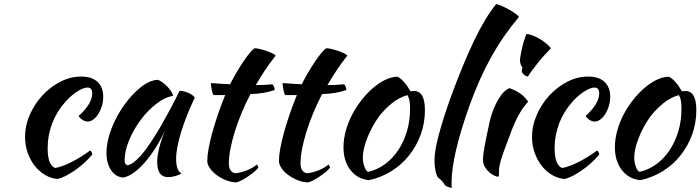

<svg xmlns="http://www.w3.org/2000/svg" viewBox="-20 -850 3440 943"><path d="M103 -176Q103 -233 126.5 -286.5Q150 -340 188.5 -381.5Q227 -423 276.5 -448.5Q326 -474 379 -474Q431 -474 459 -448Q487 -422 487 -374Q487 -351 480.5 -329.5Q474 -308 463.5 -291Q453 -274 439 -263.5Q425 -253 411 -253Q399 -253 386.5 -260.5Q374 -268 366 -280Q433 -341 433 -391Q433 -420 410 -420Q390 -420 360 -401Q330 -382 302 -351Q259 -303 236.5 -244.5Q214 -186 214 -122Q214 -41 250 -25Q265 -27 285 -34Q305 -41 328 -52.5Q351 -64 375.5 -79Q400 -94 423 -111Q427 -108 430 -102Q433 -96 433 -91Q416 -70 394 -50Q372 -30 348 -13.5Q324 3 301.5 14.5Q279 26 262 29Q229 26 200 8.5Q171 -9 149.5 -37Q128 -65 115.5 -101Q103 -137 103 -176Z M862 -404Q872 -404 885.5 -400.5Q899 -397 910 -391.5Q921 -386 928.5 -380Q936 -374 936 -369Q916 -327 899 -284.5Q882 -242 870 -203Q858 -164 851.5 -130Q845 -96 845 -71Q845 -43 851 -24.5Q857 -6 871 2Q859 10 840 15Q821 20 806 20Q752 20 752 -54Q752 -111 790 -210Q770 -164 744 -123.5Q718 -83 691 -52Q664 -21 636.5 -1.5Q609 18 586 22Q549 20 526 -13.5Q503 -47 503 -99Q503 -155 527 -217Q551 -279 588.5 -332Q626 -385 670 -420.5Q714 -456 755 -458Q765 -455 777.5 -446Q790 -437 801.5 -425Q813 -413 821 -400.5Q829 -388 830 -379Q790 -373 747.5 -340Q705 -307 670.5 -260.5Q636 -214 614 -161Q592 -108 592 -62Q592 -43 606 -38Q635 -44 673 -87.5Q711 -131 765 -222Q775 -240 787.5 -262Q800 -284 813 -308Q826 -332 838.5 -356.5Q851 -381 862 -404Z M1029 -383Q1024 -389 1020 -408.5Q1016 -428 1016 -442Q1042 -440 1066 -438.5Q1090 -437 1110 -436Q1125 -466 1142.5 -495.5Q1160 -525 1176.5 -549.5Q1193 -574 1207.5 -591Q1222 -608 1230 -613Q1240 -613 1255.5 -609.5Q1271 -606 1287 -600.5Q1303 -595 1316 -589Q1329 -583 1334 -577Q1304 -539 1282.5 -506.5Q1261 -474 1236 -432Q1256 -432 1276.5 -433Q1297 -434 1318 -436Q1323 -431 1326 -423.5Q1329 -416 1329 -408Q1280 -390 1210 -388Q1185 -340 1165.5 -292.5Q1146 -245 1132.5 -201Q1119 -157 1111.5 -118Q1104 -79 1104 -48Q1104 -4 1137 1Q1167 -3 1194 -14Q1221 -25 1242 -42Q1248 -33 1249 -27Q1243 -18 1228.5 -6Q1214 6 1197 17.5Q1180 29 1164 37Q1148 45 1140 46Q1115 45 1090 35Q1065 25 1044.5 10Q1024 -5 1011 -23.5Q998 -42 998 -60Q998 -84 1004.5 -120.5Q1011 -157 1023 -200Q1035 -243 1051 -290Q1067 -337 1086 -383Z M1381 -383Q1376 -389 1372 -408.5Q1368 -428 1368 -442Q1394 -440 1418 -438.5Q1442 -437 1462 -436Q1477 -466 1494.5 -495.5Q1512 -525 1528.5 -549.5Q1545 -574 1559.5 -591Q1574 -608 1582 -613Q1592 -613 1607.5 -609.5Q1623 -606 1639 -600.5Q1655 -595 1668 -589Q1681 -583 1686 -577Q1656 -539 1634.5 -506.5Q1613 -474 1588 -432Q1608 -432 1628.5 -433Q1649 -434 1670 -436Q1675 -431 1678 -423.5Q1681 -416 1681 -408Q1632 -390 1562 -388Q1537 -340 1517.5 -292.5Q1498 -245 1484.5 -201Q1471 -157 1463.5 -118Q1456 -79 1456 -48Q1456 -4 1489 1Q1519 -3 1546 -14Q1573 -25 1594 -42Q1600 -33 1601 -27Q1595 -18 1580.5 -6Q1566 6 1549 17.5Q1532 29 1516 37Q1500 45 1492 46Q1467 45 1442 35Q1417 25 1396.5 10Q1376 -5 1363 -23.5Q1350 -42 1350 -60Q1350 -84 1356.5 -120.5Q1363 -157 1375 -200Q1387 -243 1403 -290Q1419 -337 1438 -383Z M1792 35Q1735 29 1701 -15Q1667 -59 1667 -127Q1667 -167 1679 -210Q1691 -253 1713 -293.5Q1735 -334 1765 -370Q1795 -406 1830 -432Q1885 -473 1933 -473Q1965 -456 1996 -402Q2001 -402 2005 -402.5Q2009 -403 2014 -403Q2067 -403 2067 -309Q2067 -246 2046.5 -189.5Q2026 -133 1989.5 -87Q1953 -41 1902.5 -9.5Q1852 22 1792 35ZM1843 -280Q1826 -257 1811 -230Q1796 -203 1785 -175.5Q1774 -148 1768 -122.5Q1762 -97 1762 -77Q1762 -53 1770 -31Q1778 -9 1788 -6Q1833 -16 1870.5 -43.5Q1908 -71 1935.5 -112Q1963 -153 1978.5 -205Q1994 -257 1994 -316Q1994 -342 1991 -357Q1988 -372 1981 -383Q1937 -370 1902.5 -341Q1868 -312 1843 -280Z M2114 -64Q2114 -108 2135 -187.5Q2156 -267 2194 -373Q2256 -542 2310.5 -654.5Q2365 -767 2417 -830Q2429 -828 2446.5 -820Q2464 -812 2481 -802.5Q2498 -793 2511.5 -783Q2525 -773 2529 -767Q2451 -675 2392 -569Q2333 -463 2284 -326Q2242 -208 2220 -113.5Q2198 -19 2198 44Q2198 61 2198 65Q2198 69 2199 73Q2185 71 2175 66Q2165 61 2162 54Q2160 49 2151 39.5Q2142 30 2135 25Q2126 19 2120 -6.5Q2114 -32 2114 -64Z M2352 -67Q2352 -76 2353.5 -89.5Q2355 -103 2359 -125.5Q2363 -148 2369.5 -180Q2376 -212 2386 -257Q2388 -267 2395 -289Q2402 -311 2413.5 -335.5Q2425 -360 2441.5 -383Q2458 -406 2481 -417Q2498 -413 2526 -396.5Q2554 -380 2574 -351Q2551 -325 2535.5 -299Q2520 -273 2507.5 -245Q2495 -217 2484.5 -187Q2474 -157 2461 -124Q2450 -96 2441 -66.5Q2432 -37 2431 -15Q2431 3 2430.5 10.5Q2430 18 2425 18Q2421 18 2409 13Q2397 8 2384.5 -2.5Q2372 -13 2362 -29Q2352 -45 2352 -67ZM2543 -501Q2543 -507 2546 -519Q2541 -524 2537.5 -534Q2534 -544 2534 -552Q2534 -561 2536.5 -576.5Q2539 -592 2543 -610Q2547 -628 2553 -647.5Q2559 -667 2565 -683Q2577 -683 2594.5 -676.5Q2612 -670 2630 -659.5Q2648 -649 2663 -636.5Q2678 -624 2686 -613Q2675 -602 2657 -582.5Q2639 -563 2622 -541.5Q2605 -520 2591 -501Q2577 -482 2573 -474Q2561 -476 2552 -484.5Q2543 -493 2543 -501Z M2593 -176Q2593 -233 2616.5 -286.5Q2640 -340 2678.5 -381.5Q2717 -423 2766.5 -448.5Q2816 -474 2869 -474Q2921 -474 2949 -448Q2977 -422 2977 -374Q2977 -351 2970.5 -329.5Q2964 -308 2953.5 -291Q2943 -274 2929 -263.5Q2915 -253 2901 -253Q2889 -253 2876.5 -260.5Q2864 -268 2856 -280Q2923 -341 2923 -391Q2923 -420 2900 -420Q2880 -420 2850 -401Q2820 -382 2792 -351Q2749 -303 2726.5 -244.5Q2704 -186 2704 -122Q2704 -41 2740 -25Q2755 -27 2775 -34Q2795 -41 2818 -52.5Q2841 -64 2865.5 -79Q2890 -94 2913 -111Q2917 -108 2920 -102Q2923 -96 2923 -91Q2906 -70 2884 -50Q2862 -30 2838 -13.5Q2814 3 2791.5 14.5Q2769 26 2752 29Q2719 26 2690 8.5Q2661 -9 2639.5 -37Q2618 -65 2605.5 -101Q2593 -137 2593 -176Z M3125 35Q3068 29 3034 -15Q3000 -59 3000 -127Q3000 -167 3012 -210Q3024 -253 3046 -293.5Q3068 -334 3098 -370Q3128 -406 3163 -432Q3218 -473 3266 -473Q3298 -456 3329 -402Q3334 -402 3338 -402.5Q3342 -403 3347 -403Q3400 -403 3400 -309Q3400 -246 3379.5 -189.5Q3359 -133 3322.5 -87Q3286 -41 3235.5 -9.5Q3185 22 3125 35ZM3176 -280Q3159 -257 3144 -230Q3129 -203 3118 -175.5Q3107 -148 3101 -122.5Q3095 -97 3095 -77Q3095 -53 3103 -31Q3111 -9 3121 -6Q3166 -16 3203.5 -43.5Q3241 -71 3268.5 -112Q3296 -153 3311.5 -205Q3327 -257 3327 -316Q3327 -342 3324 -357Q3321 -372 3314 -383Q3270 -370 3235.5 -341Q3201 -312 3176 -280Z"/></svg>

Font: Sweet Mavka Script
Style: Regular
Weight: 500
Designer: Pablo Impallari/Anastassiya Vishnevskaya
Foundry: Pablo Impallari/ Anastassiya Vishnevskaya
Version: Version 2.0/www.impallari.com/   behance.net/sweetcherry